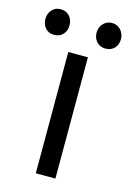

<svg xmlns="http://www.w3.org/2000/svg" viewBox="-147 -703 516 757"><g transform="rotate(15 110.5 -325.0)"><path d="M77.1 0V-495.1H157.2V0ZM214.8 -545.9Q192.4 -545.9 178.7 -561Q165 -576.2 165 -597.7Q165 -620.1 179.2 -635.3Q193.4 -650.4 214.8 -650.4Q236.3 -650.4 250.5 -634.8Q264.6 -619.1 264.6 -597.7Q264.6 -575.2 251 -560.5Q237.3 -545.9 214.8 -545.9ZM4.9 -545.9Q-17.6 -545.9 -30.8 -561Q-43.9 -576.2 -43.9 -597.7Q-43.9 -620.1 -30.3 -635.3Q-16.6 -650.4 4.9 -650.4Q27.3 -650.4 41 -635.3Q54.7 -620.1 54.7 -597.7Q54.7 -575.2 41 -560.5Q27.3 -545.9 4.9 -545.9Z"/></g></svg>

Font: Puritan
Style: Regular
Weight: 400
Version: 2.0a